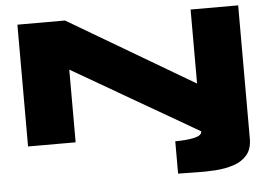

<svg xmlns="http://www.w3.org/2000/svg" viewBox="-56 -717 1413 1005"><g transform="rotate(-5 650.0 -214.0)"><path d="M1230 60Q1230 114 1203.5 145.5Q1177 177 1133 191.5Q1089 206 1037 209.5Q985 213 933.5 211.5Q882 210 840 210V40Q900 40 940 31Q980 22 980 0L320 -382V0H70V-640H320L980 -251V-640H1230Z"/></g></svg>

Font: Syne ExtraBold
Style: Regular
Weight: 800
Designer: Lucas Descroix
Foundry: Bonjour Monde
Version: Version 2.200; ttfautohint (v1.8.4)